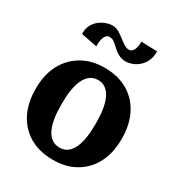

<svg xmlns="http://www.w3.org/2000/svg" viewBox="-179 -868 924 995"><g transform="rotate(30 282.5 -370.0)"><path d="M24 -259C24 -220 30 -186 41 -153C74 -59 155 10 283 10C324 10 361 4 393 -10C484 -49 540 -135 540 -259V-269C540 -308 534 -342 523 -375C490 -469 410 -538 282 -538C241 -538 205 -532 173 -518C82 -479 24 -393 24 -269ZM90 -631 186 -612V-622C186 -665 202 -689 220 -689C232 -689 242 -686 250 -680C279 -659 305 -620 354 -620C371 -620 387 -624 401 -630C441 -648 472 -687 472 -740V-747L376 -750V-742C376 -703 360 -681 341 -681C319 -681 300 -698 280 -713C261 -726 239 -748 207 -748C191 -748 176 -744 161 -738C121 -721 90 -687 90 -638ZM180 -257V-271C180 -379 208 -466 282 -466C356 -466 384 -381 384 -271V-257C384 -147 357 -62 283 -62C207 -62 180 -146 180 -257Z"/></g></svg>

Font: Aerodynamic
Style: Bd
Weight: 500
Designer: Google
Version: Version 2.000980; 2014